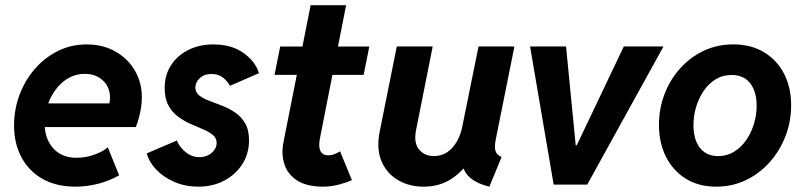

<svg xmlns="http://www.w3.org/2000/svg" viewBox="-20 -699 3049 727"><path d="M265.6 7.8Q193.4 7.8 141.4 -21.5Q89.4 -50.8 61.3 -103.3Q33.2 -155.8 33.2 -224.6Q33.2 -283.7 53.5 -338.6Q73.7 -393.6 110.8 -436.8Q147.9 -480 198.2 -505.4Q248.5 -530.8 308.1 -530.8Q369.6 -530.8 416.7 -504.2Q463.9 -477.5 490.5 -432.1Q517.1 -386.7 517.1 -331.1Q517.1 -311.5 513.9 -291Q510.7 -270.5 505.6 -251.7Q500.5 -232.9 494.1 -217.8H127.9L145 -307.6H394Q395.5 -313.5 396 -319.1Q396.5 -324.7 396.5 -329.1Q396.5 -369.1 369.6 -394.3Q342.8 -419.4 300.8 -419.4Q267.6 -419.4 239.7 -403.6Q211.9 -387.7 191.7 -360.8Q171.4 -334 160.2 -300.5Q148.9 -267.1 148.9 -232.4Q148.9 -174.8 180.9 -138.2Q212.9 -101.6 270 -101.6Q303.7 -101.6 336.2 -113Q368.7 -124.5 388.2 -141.1L431.2 -35.2Q395.5 -14.6 352.5 -3.4Q309.6 7.8 265.6 7.8Z M730.5 7.8Q682.1 7.8 641.1 -9.8Q600.1 -27.3 572.5 -55.9Q544.9 -84.5 535.6 -118.2L649.9 -167Q658.2 -144 681.6 -124Q705.1 -104 735.8 -104Q753.9 -104 768.6 -111.6Q783.2 -119.1 791.7 -131.3Q800.3 -143.6 800.3 -157.7Q800.3 -176.3 786.1 -188Q772 -199.7 749.5 -209.2Q727.1 -218.7 701.9 -229.7Q676.8 -240.7 654.3 -257.3Q631.8 -273.9 617.7 -299.8Q603.5 -325.7 603.5 -365.2Q603.5 -415.5 627.9 -452.6Q652.3 -489.7 694.1 -510.3Q735.8 -530.8 787.6 -530.8Q857.4 -530.8 902.6 -498Q947.8 -465.3 960.5 -421.9L850.6 -374Q841.8 -391.1 824.5 -405Q807.1 -418.9 781.3 -418.9Q752.9 -418.9 736.3 -402.8Q719.7 -386.7 719.7 -367.7Q719.7 -349.1 734.4 -337.6Q749 -326.2 772.2 -317.4Q795.4 -308.6 821.3 -298.6Q847.2 -288.6 870.4 -272.9Q893.6 -257.3 908.2 -232.2Q922.9 -207 922.9 -167.5Q922.9 -117.2 897.5 -77.4Q872.1 -37.6 828.6 -14.9Q785.2 7.8 730.5 7.8Z M1203.6 7.8Q1142.1 7.8 1106 -15.1Q1069.8 -38.1 1057.1 -76.4Q1044.4 -114.7 1053.2 -160.2L1156.2 -679.2H1290.5L1191.4 -174.8Q1185.1 -142.6 1193.6 -126.7Q1202.1 -110.8 1222.2 -110.8Q1235.8 -110.8 1248.5 -116.2Q1261.2 -121.6 1267.6 -126L1312.5 -17.1Q1293 -7.8 1262.7 0Q1232.4 7.8 1203.6 7.8ZM1019.5 -415.5 1041 -522.9H1378.4L1356.9 -415.5Z M1583.1 7.8Q1530.3 7.8 1487.7 -16.7Q1445.1 -41.2 1424.8 -88Q1404.4 -134.9 1417.9 -201.7L1482.4 -523.1H1618.4L1555.7 -208.1Q1545.6 -158.6 1566.4 -133.3Q1587.3 -108.1 1622.8 -108.1Q1652.1 -108.1 1673.8 -123Q1695.5 -138 1709.8 -163Q1724.1 -188.1 1730.1 -217.9L1791.9 -523.1H1927.8L1856.5 -167.7Q1851.6 -141.8 1856.5 -126.5Q1861.4 -111.2 1879.3 -104.8L1833 7.8Q1777.4 -6 1752 -33.8Q1726.7 -61.7 1733.4 -98.8L1769 -60H1699.5L1762.2 -98.9Q1734.1 -51.2 1689.3 -21.7Q1644.4 7.8 1583.1 7.8Z M2076.4 0 1987.1 -523.1H2123.3L2159.9 -148.8H2163.8L2342 -523.1H2492.3L2203.5 0Z M2691.9 7.8Q2625.2 7.8 2576.6 -22.5Q2528 -52.9 2501.5 -105.7Q2475.1 -158.6 2475.1 -226.4Q2475.1 -286.8 2495.8 -341.6Q2516.5 -396.4 2554.3 -439Q2592.2 -481.6 2643.7 -506.3Q2695.3 -530.9 2756.9 -530.9Q2823.9 -530.9 2873 -501.2Q2922.2 -471.6 2948.9 -419.6Q2975.6 -367.7 2975.6 -300Q2975.6 -239.7 2954.6 -184.5Q2933.5 -129.2 2895.3 -85.9Q2857.1 -42.6 2805.2 -17.4Q2753.3 7.8 2691.9 7.8ZM2699.2 -107.9Q2732.7 -107.9 2759.7 -124.6Q2786.8 -141.3 2805.8 -169Q2824.9 -196.8 2834.9 -230.7Q2845 -264.7 2845 -298.9Q2845 -334.1 2834.1 -360.3Q2823.3 -386.6 2802.3 -400.9Q2781.3 -415.2 2750.6 -415.2Q2716.6 -415.2 2689.7 -398.6Q2662.8 -382 2644.1 -354.3Q2625.4 -326.6 2615.5 -292.9Q2605.7 -259.1 2605.7 -224.9Q2605.7 -189.7 2616.3 -163.3Q2627 -136.9 2647.9 -122.4Q2668.8 -107.9 2699.2 -107.9Z"/></svg>

Font: Reddit Sans
Style: Italic
Weight: 400
Italic angle: -11.25°
Designer: Stephen Hutchings
Version: Version 1.013